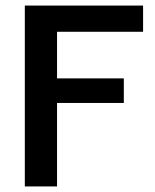

<svg xmlns="http://www.w3.org/2000/svg" viewBox="-20 -670 557 690"><path d="M69.2 0V-650H494.2V-555.8H185V-388.3H425V-300H185V0Z"/></svg>

Font: Familjen Grotesk GF Medium
Style: Regular
Weight: 500
Designer: Anders Wikstroem, Jonas Baeckman, Matilda Gysing, Kristian Moeller
Foundry: Familjen STHLM AB
Version: Version 2.000; Beta; Release 4; Build 6